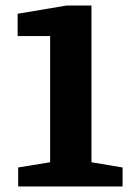

<svg xmlns="http://www.w3.org/2000/svg" viewBox="-20 -677 484 697"><path d="M46 0V-69L162 -88V-546H44V-627L222 -657H312V-88L425 -69V0Z"/></svg>

Font: Faustina Light ExtraBold
Style: Regular
Weight: 800
Version: Version 1.200